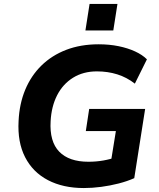

<svg xmlns="http://www.w3.org/2000/svg" viewBox="-20 -940 802 971"><path d="M404 11Q299 11 222.5 -29Q146 -69 107 -145Q68 -221 74 -328Q78 -415 107.5 -486Q137 -557 189.5 -608.5Q242 -660 315 -688Q388 -716 479 -716Q533 -716 579.5 -706.5Q626 -697 663 -680Q700 -663 723 -640L662 -517Q621 -549 573 -564Q525 -579 470 -579Q401 -579 349.5 -547Q298 -515 269 -458.5Q240 -402 236 -327Q230 -224 279.5 -173Q329 -122 427 -122Q467 -122 503.5 -128.5Q540 -135 573 -147L535 -85L566 -277H414L431 -389H714L659 -39Q623 -23 580 -12Q537 -1 492 5Q447 11 404 11ZM412 -786 433 -920H574L553 -786Z"/></svg>

Font: Nunito Sans 10pt ExtraBold
Style: Italic
Weight: 800
Italic angle: -9°
Designer: Vernon Adams
Foundry: Vernon Adams
Version: Version 3.101;gftools[0.9.27]